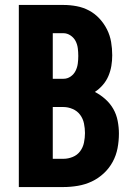

<svg xmlns="http://www.w3.org/2000/svg" viewBox="-20 -755 540 775"><path d="M56 0V-735H236Q263 -735 289.5 -730Q316 -725 339.5 -712.5Q363 -700 381.5 -680Q400 -660 412 -636Q424 -612 428.5 -585.5Q433 -559 433 -532Q433 -510 429.5 -489Q426 -468 417.5 -448Q409 -428 394.5 -411.5Q380 -395 363 -384Q386 -372 405.5 -354.5Q425 -337 437.5 -315Q450 -293 455 -267Q460 -241 460 -216Q460 -186 454.5 -157Q449 -128 435 -102Q421 -76 399 -55.5Q377 -35 350.5 -22.5Q324 -10 294.5 -5Q265 0 236 0ZM193 -437H236Q252 -437 265 -446Q278 -455 285 -469Q292 -483 294 -498.5Q296 -514 296 -529Q296 -545 294 -560.5Q292 -576 285 -589.5Q278 -603 264.5 -612Q251 -621 236 -621H193ZM193 -114H236Q255 -114 273.5 -121.5Q292 -129 303.5 -144.5Q315 -160 319 -179.5Q323 -199 323 -218Q323 -237 319 -256.5Q315 -276 303.5 -291.5Q292 -307 273.5 -315Q255 -323 236 -323H193Z"/></svg>

Font: Iosevka SS04 Heavy
Style: Regular
Weight: 900
Monospace: yes
Designer: Belleve Invis
Foundry: Belleve Invis
Version: Version 19.0.0; ttfautohint (v1.8.4)